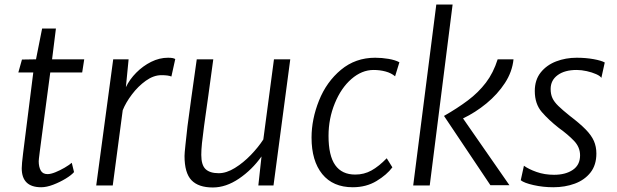

<svg xmlns="http://www.w3.org/2000/svg" viewBox="-20 -819 2724 848"><path d="M162 8Q76 8 76 -76Q76 -94 82 -142L127 -499H61L77 -556L139 -557L166 -693H227L210 -557H352L343 -499H202Q188 -395 179 -326Q170 -257 164.2 -214.8Q158.5 -172.5 155.8 -150.5Q153 -128.5 152 -119.5Q151 -110.5 151 -107Q151 -82.5 159.8 -66.2Q168.5 -50 190 -50Q204 -50 224.5 -58.2Q245 -66.5 264.8 -78Q284.5 -89.5 297 -100L307 -59Q295.5 -45.5 270 -30Q244.5 -14.5 215 -3.2Q185.5 8 162 8Z M405 0 480 -557H548L536 -434Q552.5 -468.5 581.8 -498Q611 -527.5 647.5 -545.8Q684 -564 722 -564Q746.5 -564 754 -558L737 -481Q723.5 -487 693 -487Q658.5 -487 624.2 -462.5Q590 -438 562.8 -402Q535.5 -366 522 -332L478 0Z M920 9Q856.5 9 825.8 -23Q795 -55 795 -130Q795 -142 799 -178.8Q803 -215.5 808 -261Q815 -314.5 825.2 -388.2Q835.5 -462 849 -557H922Q908.5 -456.5 900 -395.8Q891.5 -335 887 -303.5Q882.5 -272 881 -260Q875 -216 872 -186.5Q869 -157 869 -135Q869 -90 888 -72Q907 -54 946 -54Q980 -54 1017.2 -77Q1054.5 -100 1087.8 -134.5Q1121 -169 1143 -203L1190 -557H1262L1188 0H1121L1135 -128Q1093 -69 1035.5 -30Q978 9 920 9Z M1538 8Q1450.5 8 1403.2 -50.2Q1356 -108.5 1356 -211Q1356 -292.5 1389 -375Q1422 -457.5 1486 -510.8Q1550 -564 1637 -564Q1666.5 -564 1696 -559Q1725.5 -554 1744 -544L1725 -482Q1708 -496.5 1683 -503.2Q1658 -510 1630 -510Q1578 -510 1532 -470Q1486.5 -430.5 1458.8 -362.8Q1431 -295 1431 -219Q1431 -131.5 1460.5 -89.8Q1490 -48 1549 -48Q1588 -48 1620.5 -66Q1653 -84 1688 -120L1713 -80Q1688.5 -47 1643 -19.5Q1597.5 8 1538 8Z M1805 0 1907 -799H1979L1878 0ZM2146 -1 1941 -307Q2000.5 -341 2046.8 -375.8Q2093 -410.5 2126 -453.8Q2159 -497 2178 -557H2248Q2242.5 -502 2210 -452.2Q2177.5 -402.5 2128.5 -362.2Q2079.5 -322 2025 -296L2230 -1Z M2424 8Q2378.5 8 2336.5 -1.5Q2294.5 -11 2280 -23L2294 -87Q2314.5 -72 2349.8 -59.5Q2385 -47 2427 -47Q2478 -47 2510 -68.8Q2542 -90.5 2542 -133Q2542 -169 2515.2 -197Q2488.5 -225 2448 -254Q2404 -288.5 2373 -324.2Q2342 -360 2342 -417Q2342 -466 2368 -498.8Q2394 -531.5 2436.2 -547.8Q2478.5 -564 2527 -564Q2567 -564 2601.5 -557.8Q2636 -551.5 2651 -543L2636 -475Q2631 -483.5 2613 -491.5Q2595 -499.5 2571.5 -504.8Q2548 -510 2527 -510Q2474 -510 2443 -487.2Q2412 -464.5 2412 -426Q2412 -403 2419.8 -386Q2427.5 -369 2446 -351Q2464.5 -333 2497 -307Q2541 -273.5 2566.5 -247.5Q2592 -221.5 2603 -196.5Q2614 -171.5 2614 -141Q2614 -90 2588 -57Q2562 -24 2518.8 -8Q2475.5 8 2424 8Z"/></svg>

Font: Merriweather Sans Light
Style: Italic
Weight: 300
Italic angle: -7.5°
Designer: Eben Sorkin
Foundry: Eben Sorkin
Version: Version 2.001; ttfautohint (v1.8.3)